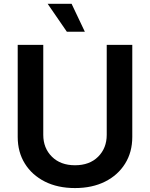

<svg xmlns="http://www.w3.org/2000/svg" viewBox="-20 -959 773 990"><path d="M530.3 -727.5H662.1V-252.9Q662.1 -174.8 625.2 -115.5Q588.4 -56.2 522 -22.7Q455.6 10.7 366.7 10.7Q277.8 10.7 211.4 -22.7Q145 -56.2 108.2 -115.5Q71.3 -174.8 71.3 -252.9V-727.5H203.1V-263.7Q203.1 -195.3 247.6 -151.1Q292 -106.9 366.7 -106.9Q441.9 -106.9 486.1 -151.1Q530.3 -195.3 530.3 -263.7ZM324.7 -795.4 225.6 -939.5H349.1L417.5 -795.4Z"/></svg>

Font: Inter Semi Bold
Style: Regular
Weight: 600
Designer: Rasmus Andersson
Foundry: rsms
Version: Version 4.000;git-e0f93cc